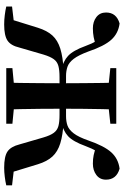

<svg xmlns="http://www.w3.org/2000/svg" viewBox="146 -738 602 935"><g transform="rotate(90 447.5 -271.0)"><path d="M12.4 0V-28.2L164 -46L71.5 -11.8L115.6 -153.9Q129.7 -198.8 153.3 -224.7Q176.9 -250.5 217.1 -263.1Q257.4 -275.7 321.9 -279.4L319.4 -269.4Q279.2 -276.7 252.8 -300.9Q226.4 -325.1 204.1 -386.8Q192.7 -418.5 180.6 -437.1Q168.5 -455.6 147.3 -479.7L200.6 -436.9Q180.9 -429.3 161 -425.6Q141.2 -421.8 118.4 -421.8Q85.9 -421.8 63.6 -438.9Q41.4 -456 41.4 -485.9Q41.4 -536.4 94.7 -551.9Q143.2 -545.7 174.2 -511.4Q205.1 -477.1 231.5 -399.3Q249.1 -352 266.9 -328.7Q284.7 -305.4 305.3 -298.2Q325.9 -291.1 350 -291.1H448V-259.4H356.1Q322.7 -259.4 301.9 -253.9Q281.2 -248.4 268.8 -231.5Q256.4 -214.7 246.3 -181.4L212.2 -64.1Q202.4 -22.2 178.1 -6Q153.8 10.2 99.7 10.2Q77.7 10.2 54.5 7.3Q31.4 4.5 12.4 0ZM883.1 0Q864.2 4.5 841 7.3Q817.8 10.2 797.3 10.2Q742.1 10.2 718.3 -6Q694.5 -22.2 683.8 -64.1L649.7 -181.4Q639.9 -214.7 627.3 -231.5Q614.8 -248.4 594.5 -253.9Q574.3 -259.4 540.1 -259.4H448V-291.1H546.2Q572 -291.1 592.1 -298.2Q612.2 -305.4 630.1 -328.7Q647.9 -352 664.4 -399.3Q691.2 -477.1 722.3 -511.4Q753.5 -545.7 802 -551.9Q855.4 -536.4 855.4 -485.6Q855.4 -455.7 832.7 -438.8Q810.1 -421.8 777.5 -421.8Q754.1 -421.8 736.2 -425.6Q718.2 -429.3 698.9 -436.9L748.7 -479.7Q727.5 -455.6 715.7 -437.1Q704 -418.5 692.2 -386.8Q669.9 -325.1 643.6 -300.9Q617.3 -276.7 576.6 -269.4L573.3 -279.4Q637.9 -275.7 678.5 -263.1Q719.1 -250.5 742.8 -224.7Q766.6 -198.8 780.4 -153.9L823.8 -11.8L731.5 -46L883.1 -28.2ZM382.2 0Q383.9 -25.5 384.4 -68.8Q384.9 -112.1 385.4 -163.8Q385.9 -215.5 385.9 -265.4V-283.9Q385.9 -327.5 385.4 -376.1Q384.9 -424.6 384.4 -467.8Q383.9 -511 382.2 -535.7H513.8Q512.8 -511 511.9 -467.8Q511 -424.6 510.5 -376.1Q510 -327.5 510 -283.9V-265.4Q510 -215.5 510.5 -163.8Q511 -112.1 511.9 -68.8Q512.8 -25.5 513.8 0ZM312.3 0V-29.9L421.5 -40.2H476.5L583 -29.9V0ZM312.3 -506.8V-535.7H583V-506.8L476.5 -495.5H421.5Z"/></g></svg>

Font: Early Summer Mincho VF
Style: Regular
Weight: 250
Designer: GuiWonder
Version: Version 1.002